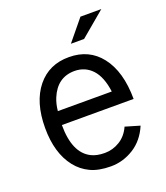

<svg xmlns="http://www.w3.org/2000/svg" viewBox="-115 -670 659 760"><g transform="rotate(-20 214.5 -290.0)"><path d="M397.9 -210.9H95.7Q95.7 -92.8 162.1 -60.1Q184.6 -48.8 218.3 -48.8Q252 -48.8 281.5 -66.9Q311 -85 326.7 -120.1L387.7 -102.1Q364.3 -46.9 319.3 -18.8Q274.4 9.3 222.9 9.3Q171.4 9.3 137 -7.1Q102.5 -23.4 78.6 -53.7Q29.3 -116.2 29.3 -222.2Q29.3 -331.1 80.1 -393.6Q129.9 -454.6 213.4 -454.1Q297.9 -454.1 346.7 -391.6Q397.5 -326.7 397.9 -210.9ZM326.7 -268.1Q318.4 -332 289.1 -363.5Q259.8 -395 214.8 -395Q142.6 -394.5 112.3 -321.3Q102.5 -297.9 99.6 -268.1ZM399.4 -588.9 294.9 -501H239.3L311.5 -588.9Z"/></g></svg>

Font: Meera
Style: Regular
Weight: 400
Designer: Hussain KH and Suresh P for Swathanthra Malayalam Computing (SMC)
Version: Version 7.0.0+20221109